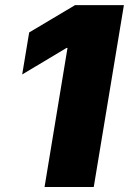

<svg xmlns="http://www.w3.org/2000/svg" viewBox="-20 -748 516 768"><path d="M475.6 -727.5 355 0H158.2L250 -556.2H246.1L68.8 -450.2L96.7 -618.2L280.3 -727.5Z"/></svg>

Font: Inter 17pt Black
Style: Italic
Weight: 900
Italic angle: -9.3988°
Version: Version 4.001;git-66647c0bb